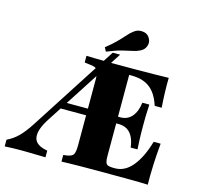

<svg xmlns="http://www.w3.org/2000/svg" viewBox="-124 -890 1052 1009"><g transform="rotate(15 402.0 -385.5)"><path d="M-13.7 0V-36.3Q20.2 -52.4 46.8 -78.6Q73.4 -104.8 103.2 -150.8L407.3 -622.6H447.6L173.4 -198.4Q150 -162.9 140.7 -135.1Q131.5 -107.3 135.5 -87.1Q139.5 -66.9 157.7 -54.4Q175.8 -41.9 208.1 -36.3V0Q175 -0.8 153.2 -1.2Q131.5 -1.6 114.5 -2Q97.6 -2.4 79.8 -2.4Q55.6 -2.4 31.9 -2Q8.1 -1.6 -13.7 0ZM198.4 -268.5 221 -304.8H624.2V-268.5ZM427.4 -2.4Q406.5 -2.4 381.9 -2Q357.3 -1.6 334.7 -1.2Q312.1 -0.8 295.2 0V-36.3L311.3 -37.9Q340.3 -41.9 348.8 -54.4Q357.3 -66.9 357.3 -105.6V-465.3Q357.3 -491.1 353.2 -504.4Q349.2 -517.7 337.5 -523.8Q325.8 -529.8 303.2 -531.5L278.2 -534.7V-571Q296.8 -570.2 322.6 -569.8Q348.4 -569.4 376.2 -569Q404 -568.5 427.4 -568.5H439.5H535.5Q603.2 -568.5 648.8 -569.4Q694.4 -570.2 725.8 -571Q725 -534.7 726.2 -494Q727.4 -453.2 730.6 -409.7H692.7Q679 -452.4 657.7 -479.4Q636.3 -506.5 605.6 -519.4Q575 -532.3 531.5 -532.3H521V-89.5Q521 -68.5 524.6 -57.3Q528.2 -46 538.3 -42.3Q548.4 -38.7 566.9 -38.7H575Q602.4 -38.7 626.2 -51.2Q650 -63.7 670.2 -88.3Q690.3 -112.9 706.9 -147.2Q723.4 -181.5 736.3 -225.8H774.2Q768.5 -165.3 766.1 -108.9Q763.7 -52.4 764.5 0Q732.3 -1.6 685.9 -2Q639.5 -2.4 570.2 -2.4H439.5ZM627.4 -165.3Q623.4 -199.2 611.3 -222.6Q599.2 -246 579.8 -257.3Q560.5 -268.5 533.9 -268.5V-304.8Q571.8 -304.8 595.6 -331.9Q619.4 -358.9 625.8 -408.9H663.7Q661.3 -369.4 660.9 -343.1Q660.5 -316.9 660.5 -287.1Q660.5 -267.7 660.9 -250Q661.3 -232.3 662.1 -212.1Q662.9 -191.9 664.5 -165.3ZM371 -618.5 359.7 -639.5Q391.1 -664.5 410.9 -683.9Q430.6 -703.2 443.5 -718.1Q456.5 -733.1 468.1 -744.4Q479.8 -755.6 494.4 -764.5Q512.9 -774.2 537.1 -769.8Q561.3 -765.3 571.8 -742.7Q581.5 -724.2 574.2 -703.6Q566.9 -683.1 546.8 -672.6Q527.4 -662.9 505.2 -658.5Q483.1 -654 452 -646.4Q421 -638.7 371 -618.5Z"/></g></svg>

Font: Playfair 9pt Black
Style: Regular
Weight: 900
Designer: Claus Eggers Sørensen
Foundry: Claus Eggers Sørensen
Version: Version 2.203